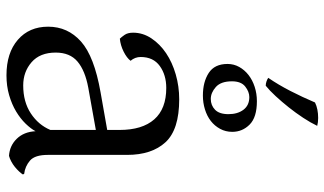

<svg xmlns="http://www.w3.org/2000/svg" viewBox="-230 -782 1027 608"><g transform="rotate(90 284.0 -478.5)"><path d="M533 -37Q530 -32 523.5 -25Q517 -18 509 -11.5Q501 -5 491.5 0Q482 5 474 7Q442 5 420 -17.5Q398 -40 396 -77Q388 -62 372 -45.5Q356 -29 333.5 -15.5Q311 -2 282 6.5Q253 15 219 15Q148 15 106.5 -21Q65 -57 65 -117Q65 -179 112 -221Q159 -263 273 -283L392 -304V-343Q392 -415 358.5 -453Q325 -491 259 -491Q218 -491 189.5 -470.5Q161 -450 161 -410Q161 -392 173 -378Q164 -366 144 -356Q124 -346 103 -344Q98 -349 91 -359Q84 -369 84 -386Q84 -417 102 -444Q120 -471 149 -490.5Q178 -510 216 -521Q254 -532 295 -532Q391 -532 431 -488.5Q471 -445 471 -367V-116Q471 -75 489 -59.5Q507 -44 531 -41ZM251 -38Q303 -38 339.5 -62Q376 -86 392 -124V-268L258 -244Q204 -234 175.5 -210Q147 -186 147 -141Q147 -91 177.5 -64.5Q208 -38 251 -38ZM183 -685Q183 -705 192.5 -722Q202 -739 218 -751.5Q234 -764 255.5 -771Q277 -778 301 -778Q352 -778 375 -755Q398 -732 398 -700Q398 -679 388.5 -661.5Q379 -644 363.5 -632Q348 -620 327 -613.5Q306 -607 283 -607Q240 -607 211.5 -625.5Q183 -644 183 -685ZM238 -699Q238 -664 256 -648Q274 -632 294 -632Q314 -632 328 -645.5Q342 -659 342 -688Q342 -717 328 -735.5Q314 -754 288 -754Q271 -754 254.5 -741Q238 -728 238 -699ZM379 -969Q369 -948 353.5 -924.5Q338 -901 320.5 -879Q303 -857 285 -837.5Q267 -818 252 -806Q245 -806 238 -808.5Q231 -811 227 -814Q249 -846 268.5 -884Q288 -922 305 -962Q315 -967 327.5 -969.5Q340 -972 354 -972Q368 -972 379 -969Z"/></g></svg>

Font: Gotu
Style: Regular
Weight: 400
Designer: Sarang Kulkarni & Kailash Malviya
Foundry: Ek Type
Version: Version 2.320;hotconv 1.0.109;makeotfexe 2.5.65596; ttfautoh